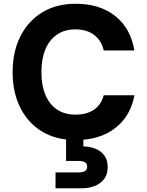

<svg xmlns="http://www.w3.org/2000/svg" viewBox="-20 -732 781 1020"><path d="M382 12Q278 12 203 -33.5Q128 -79 87.5 -160.5Q47 -242 47 -348Q47 -456 87.5 -537.5Q128 -619 203 -665.5Q278 -712 382 -712Q510 -712 592 -647Q674 -582 694 -464H531Q519 -517 480 -546.5Q441 -576 380 -576Q323 -576 282.5 -548Q242 -520 221 -469.5Q200 -419 200 -348Q200 -279 221 -228.5Q242 -178 282.5 -150.5Q323 -123 380 -123Q441 -123 479.5 -149.5Q518 -176 531 -226H694Q674 -115 592 -51.5Q510 12 382 12ZM275 268V184H397Q419 184 431 177Q443 170 443 153Q443 137 431 130Q419 123 397 123H331V-4H423V46Q454 46 484 57Q514 68 533 92Q552 116 552 156Q552 195 533 219.5Q514 244 483.5 256Q453 268 418 268Z"/></svg>

Font: DM Sans 11pt Black
Style: Regular
Weight: 900
Version: Version 4.004;gftools[0.9.30]